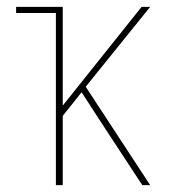

<svg xmlns="http://www.w3.org/2000/svg" viewBox="-20 -540 540 560"><path d="M143 0V-502H27V-520H163V-232L393 -520H418L230 -287L418 0H395L273 -186L218 -271L163 -202V0Z"/></svg>

Font: Iosevka SS04 Thin
Style: Regular
Weight: 100
Monospace: yes
Designer: Belleve Invis
Foundry: Belleve Invis
Version: Version 19.0.0; ttfautohint (v1.8.4)